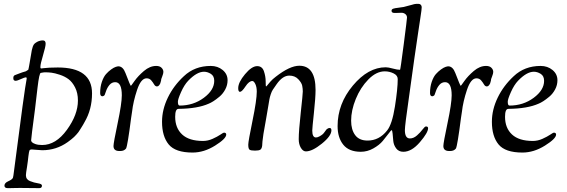

<svg xmlns="http://www.w3.org/2000/svg" viewBox="-20 -777 2934 993"><path d="M3 183Q3 169 23.5 160Q44 151 47 142Q49 137 53 103Q107 -317 118 -370V-372Q118 -377 113 -377Q108 -377 88 -368Q68 -359 62 -359Q49 -359 49 -371V-375Q49 -384 56 -388Q68 -393 79.5 -397Q91 -401 97.5 -403.5Q104 -406 109.5 -407Q115 -408 118 -411Q121 -414 123.5 -414Q126 -414 127 -419Q128 -424 128.5 -425.5Q129 -427 130.5 -436Q132 -445 133 -450Q136 -466 139.5 -488Q143 -510 144.5 -517.5Q146 -525 149.5 -535.5Q153 -546 158.5 -551Q164 -556 173 -561Q187 -568 202 -568Q216 -568 216 -551Q216 -536 202.5 -491Q189 -446 189 -432V-428Q189 -423 194 -423Q196 -423 206.5 -424.5Q217 -426 236 -427Q255 -428 279 -428Q456 -428 456 -294Q456 -211 417 -145Q415 -141 409.5 -131.5Q404 -122 401.5 -118.5Q399 -115 394 -106.5Q389 -98 385.5 -93.5Q382 -89 375.5 -81.5Q369 -74 363 -68.5Q357 -63 348.5 -56Q340 -49 330 -42Q271 0 198 0Q190 0 170.5 -2Q151 -4 144 -4Q135 -4 132.5 1Q130 6 127 30Q125 46 124 56Q123 67 120 84.5Q117 102 115.5 113.5Q114 125 114 129Q114 151 135 159.5Q156 168 176.5 171Q197 174 197 183Q197 196 183 196Q165 196 130.5 195.5Q96 195 83 195Q71 195 52.5 195.5Q34 196 29 196H20Q3 196 3 183ZM141 -51Q141 -47 145 -42Q149 -37 163 -32Q177 -27 198 -27Q269 -27 326 -105.5Q383 -184 383 -257Q383 -296 368.5 -324.5Q354 -353 334.5 -367.5Q315 -382 289 -390.5Q263 -399 246.5 -401Q230 -403 215 -403Q206 -403 199.5 -401.5Q193 -400 191 -400Q183 -400 174 -323L161 -212Q141 -62 141 -51Z M498 -296Q498 -328 507 -354Q516 -380 528.5 -394Q541 -408 555 -418Q569 -428 578.5 -431Q588 -434 592 -434Q616 -434 629 -399Q654 -333 657 -333Q658 -333 676 -358.5Q694 -384 724.5 -410Q755 -436 788 -436Q806 -436 815.5 -426.5Q825 -417 825 -405Q825 -397 819.5 -383Q814 -369 814 -368L813 -360Q811 -351 809 -346Q807 -341 802.5 -335.5Q798 -330 792 -330Q783 -330 777 -340.5Q771 -351 762 -361.5Q753 -372 738 -372Q709 -372 689 -312Q669 -252 663 -199L658 -166Q640 -25 632 -9Q622 4 602 4H597Q567 4 567 -22Q567 -38 588.5 -140Q610 -242 610 -284Q610 -352 576 -352Q558 -352 546 -337.5Q534 -323 528 -304.5Q522 -286 521 -285Q515 -279 510 -279Q498 -279 498 -296Z M818 -147Q818 -210 848 -272Q878 -334 931 -383Q987 -436 1070 -436Q1106 -436 1131.5 -415Q1157 -394 1157 -362Q1157 -337 1145 -314.5Q1133 -292 1115 -277Q1097 -262 1083.5 -253.5Q1070 -245 1060 -241Q1002 -215 903 -214Q886 -214 886 -173Q886 -115 922 -81.5Q958 -48 1030 -48Q1055 -48 1079.5 -59Q1104 -70 1119.5 -80.5Q1135 -91 1138 -91Q1150 -91 1150 -81Q1150 -60 1092.5 -24Q1035 12 976 12Q887 12 852.5 -30Q818 -72 818 -147ZM900 -251Q900 -231 909 -231Q980 -231 1034 -271Q1088 -311 1088 -359Q1088 -384 1070.5 -395Q1053 -406 1035 -406Q998 -406 953 -359Q933 -338 916.5 -301Q900 -264 900 -251Z M1212 -321Q1212 -351 1247 -393Q1282 -435 1310 -435Q1336 -435 1345 -408.5Q1354 -382 1354 -356Q1354 -330 1356 -330Q1358 -330 1362.5 -336Q1367 -342 1378.5 -355Q1390 -368 1406 -380Q1479 -437 1528 -437Q1612 -437 1612 -312Q1612 -272 1603.5 -193Q1595 -114 1595 -102Q1595 -66 1614 -66Q1622 -66 1632 -71.5Q1642 -77 1648 -82L1654 -88Q1657 -91 1661.5 -98Q1666 -105 1668.5 -107.5Q1671 -110 1675.5 -112.5Q1680 -115 1685 -115Q1694 -115 1694 -103Q1694 -74 1644.5 -34Q1595 6 1562 6Q1547 6 1536 -12.5Q1525 -31 1525 -57Q1525 -100 1535.5 -195Q1546 -290 1546 -304Q1546 -318 1543 -333.5Q1540 -349 1522.5 -367.5Q1505 -386 1476 -386Q1442 -386 1411 -342Q1397 -322 1391 -313Q1385 -304 1380 -288.5Q1375 -273 1373.5 -264Q1372 -255 1366.5 -222.5Q1361 -190 1356 -161Q1347 -114 1342.5 -84.5Q1338 -55 1337.5 -46.5Q1337 -38 1336.5 -32.5Q1336 -27 1336 -24Q1334 -8 1326.5 -3Q1319 2 1299 2Q1277 2 1270.5 -3Q1264 -8 1264 -29Q1264 -46 1286 -153Q1308 -260 1308 -303Q1308 -327 1300.5 -342.5Q1293 -358 1285 -358Q1268 -358 1249.5 -330Q1231 -302 1221 -302Q1212 -302 1212 -321Z M1726 -125Q1726 -240 1805 -334.5Q1884 -429 1975 -429Q1988 -429 2011.5 -422.5Q2035 -416 2049 -416Q2051 -416 2068 -547.5Q2085 -679 2085 -686Q2085 -697 2076.5 -704Q2068 -711 2056 -711Q2051 -711 2042.5 -710.5Q2034 -710 2027 -710H2021Q2005 -710 2005 -721Q2005 -729 2013.5 -732Q2022 -735 2040.5 -737Q2059 -739 2068 -741Q2082 -745 2094.5 -748Q2107 -751 2111.5 -752.5Q2116 -754 2122 -755.5Q2128 -757 2132.5 -757Q2137 -757 2145 -757Q2152 -757 2156.5 -752Q2161 -747 2161 -740Q2161 -733 2159.5 -722Q2158 -711 2153.5 -680.5Q2149 -650 2142.5 -607.5Q2136 -565 2123 -474.5Q2110 -384 2095 -273Q2074 -128 2074 -104Q2074 -61 2100 -61Q2119 -61 2136.5 -76.5Q2154 -92 2165.5 -107.5Q2177 -123 2183 -123Q2194 -123 2194 -114Q2194 -91 2151.5 -41.5Q2109 8 2066 8Q2042 8 2029 -9.5Q2016 -27 2014 -48Q2012 -69 2010.5 -86.5Q2009 -104 2005 -104Q2003 -104 1990 -86.5Q1977 -69 1959.5 -48Q1942 -27 1911 -9.5Q1880 8 1846 8Q1785 8 1755.5 -28.5Q1726 -65 1726 -125ZM1796 -153Q1796 -106 1817 -78Q1838 -50 1881 -50Q1941 -50 1982 -102Q2008 -134 2022.5 -226Q2037 -318 2037 -368Q2037 -387 2015.5 -397.5Q1994 -408 1970 -408Q1926 -408 1885 -366Q1844 -324 1820 -265Q1796 -206 1796 -153Z M2204 -296Q2204 -328 2213 -354Q2222 -380 2234.5 -394Q2247 -408 2261 -418Q2275 -428 2284.5 -431Q2294 -434 2298 -434Q2322 -434 2335 -399Q2360 -333 2363 -333Q2364 -333 2382 -358.5Q2400 -384 2430.5 -410Q2461 -436 2494 -436Q2512 -436 2521.5 -426.5Q2531 -417 2531 -405Q2531 -397 2525.5 -383Q2520 -369 2520 -368L2519 -360Q2517 -351 2515 -346Q2513 -341 2508.5 -335.5Q2504 -330 2498 -330Q2489 -330 2483 -340.5Q2477 -351 2468 -361.5Q2459 -372 2444 -372Q2415 -372 2395 -312Q2375 -252 2369 -199L2364 -166Q2346 -25 2338 -9Q2328 4 2308 4H2303Q2273 4 2273 -22Q2273 -38 2294.5 -140Q2316 -242 2316 -284Q2316 -352 2282 -352Q2264 -352 2252 -337.5Q2240 -323 2234 -304.5Q2228 -286 2227 -285Q2221 -279 2216 -279Q2204 -279 2204 -296Z M2524 -147Q2524 -210 2554 -272Q2584 -334 2637 -383Q2693 -436 2776 -436Q2812 -436 2837.5 -415Q2863 -394 2863 -362Q2863 -337 2851 -314.5Q2839 -292 2821 -277Q2803 -262 2789.5 -253.5Q2776 -245 2766 -241Q2708 -215 2609 -214Q2592 -214 2592 -173Q2592 -115 2628 -81.5Q2664 -48 2736 -48Q2761 -48 2785.5 -59Q2810 -70 2825.5 -80.5Q2841 -91 2844 -91Q2856 -91 2856 -81Q2856 -60 2798.5 -24Q2741 12 2682 12Q2593 12 2558.5 -30Q2524 -72 2524 -147ZM2606 -251Q2606 -231 2615 -231Q2686 -231 2740 -271Q2794 -311 2794 -359Q2794 -384 2776.5 -395Q2759 -406 2741 -406Q2704 -406 2659 -359Q2639 -338 2622.5 -301Q2606 -264 2606 -251Z"/></svg>

Font: OFL Sorts Mill Goudy TT
Style: Italic
Weight: 500
Italic angle: -6°
Version: Version 003.000